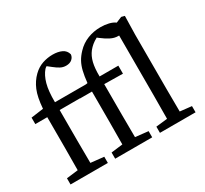

<svg xmlns="http://www.w3.org/2000/svg" viewBox="-150 -964 1259 1181"><g transform="rotate(-30 479.5 -373.5)"><path d="M38 0V-44L120 -54Q120 -94 120.5 -133.5Q121 -173 121 -213V-430H36V-476L124 -488Q130 -568 149.5 -614.5Q169 -661 203 -694Q233 -723 268.5 -735Q304 -747 341 -747Q379 -747 405.5 -734.5Q432 -722 440 -693Q439 -674 423.5 -660Q408 -646 381 -646Q359 -646 340.5 -656Q322 -666 302 -682L274 -704Q267 -700 260 -693Q234 -663 220.5 -614Q207 -565 208 -486H428L440 -488Q445 -536 453 -569Q461 -602 475 -627.5Q489 -653 512 -677Q545 -712 588.5 -729Q632 -746 680 -746Q711 -746 738 -739.5Q765 -733 782 -720L823 -737L846 -731L843 -599V-213Q843 -173 843.5 -133.5Q844 -94 844 -53L926 -44V0H673V-44L754 -53Q754 -94 754.5 -133.5Q755 -173 755 -213V-644Q754 -644 752 -644Q750 -644 748 -644Q722 -644 695.5 -657.5Q669 -671 642 -692L629 -702Q607 -690 592.5 -678Q578 -666 565 -650Q543 -622 533.5 -583Q524 -544 525 -486H658V-429L526 -431V-213Q526 -173 526.5 -133.5Q527 -94 527 -54L618 -44V0H355V-44L437 -54Q437 -94 437.5 -133.5Q438 -173 438 -213V-429H353V-430H209V-213Q209 -173 209.5 -133.5Q210 -94 210 -54L303 -44V0Z"/></g></svg>

Font: Source Serif 4 SmText
Style: Regular
Weight: 400
Designer: Frank Grießhammer
Foundry: Adobe
Version: Version 4.005;hotconv 1.1.0;makeotfexe 2.6.0